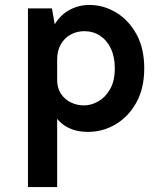

<svg xmlns="http://www.w3.org/2000/svg" viewBox="-20 -519 650 776"><path d="M336 14Q282.5 14 245 -9Q207.5 -32 187.8 -78.5Q168 -125 168 -196H211Q211 -163.5 226 -140.5Q241 -117.5 266 -105.2Q291 -93 319 -93Q348.5 -93 377.2 -109.2Q406 -125.5 425 -158.8Q444 -192 444 -243Q444 -289.5 428 -323Q412 -356.5 384.2 -374.8Q356.5 -393 321 -393Q291 -393 266 -379.5Q241 -366 226 -340.2Q211 -314.5 211 -278H168Q168 -354.5 191.8 -403.2Q215.5 -452 255 -475.5Q294.5 -499 341 -499Q398.5 -499 449.2 -468.5Q500 -438 531.5 -380.8Q563 -323.5 563 -243Q563 -162 531 -104.5Q499 -47 447.2 -16.5Q395.5 14 336 14ZM93 237V-485H190L211 -365V237Z"/></svg>

Font: Karla ExtraLight
Style: Bold
Weight: 700
Version: Version 2.001